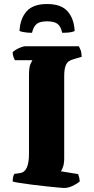

<svg xmlns="http://www.w3.org/2000/svg" viewBox="-20 -934 469 954"><path d="M298 0Q291 0 266 -2.5Q241 -5 207 -8.5Q173 -12 138.5 -16.5Q104 -21 78 -25Q52 -29 43 -32Q43 -56 51 -70L80 -74Q124 -80 124 -169V-559Q124 -600 131.5 -616Q139 -632 141 -635H54Q51 -640 47 -651Q43 -662 43 -675Q49 -681 61 -688Q73 -695 85.5 -699.5Q98 -704 103 -704H372Q375 -698 380 -686.5Q385 -675 386 -652L343 -639Q332 -636 322 -629.5Q312 -623 305.5 -606Q299 -589 299 -553V-147Q299 -123 293.5 -106Q288 -89 282 -83L368 -69Q370 -65 373 -53.5Q376 -42 376 -32Q360 -19 339 -9.5Q318 0 298 0ZM214 -914Q284 -914 316 -877.5Q348 -841 351 -780Q346 -777 332 -774Q318 -771 289 -771Q282 -804 265 -816Q248 -828 214 -828Q180 -828 163.5 -816Q147 -804 139 -771Q118 -771 100.5 -774Q83 -777 77 -780Q80 -841 112 -877.5Q144 -914 214 -914Z"/></svg>

Font: Texturina Black
Style: Regular
Weight: 900
Designer: Guillermo Torres Carreño
Foundry: Omnibus-Type
Version: Version 1.002; ttfautohint (v1.8.3)